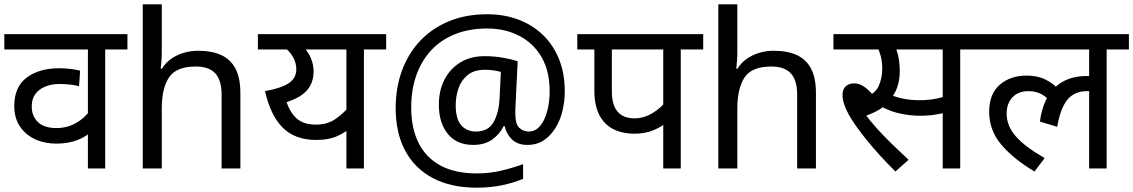

<svg xmlns="http://www.w3.org/2000/svg" viewBox="-20 -780 5247 889"><path d="M570 -551H467V0H387V-198L414 -182Q384 -149 340 -132Q296 -115 241 -115Q186 -115 142 -135.5Q98 -156 72 -195Q46 -234 46 -289Q46 -378 104 -421Q162 -464 253 -464Q281 -464 305.5 -461Q330 -458 351 -453L346 -381Q325 -386 303.5 -388.5Q282 -391 256 -391Q200 -391 163.5 -364.5Q127 -338 127 -287Q127 -242 156 -214.5Q185 -187 241 -187Q290 -187 330.5 -209.5Q371 -232 397 -269L387 -220V-551H0V-622H570Z M729 -537Q729 -518 727.5 -498Q726 -478 724 -462H730Q747 -490 773 -508Q799 -526 831 -535.5Q863 -545 897 -545Q962 -545 1005.5 -524.5Q1049 -504 1071 -461Q1093 -418 1093 -349V0H1006V-343Q1006 -408 977 -440Q948 -472 886 -472Q796 -472 762.5 -421.5Q729 -371 729 -277V0H641V-760H729Z M1768 -622V-551H1665V0H1584V-216L1607 -191Q1578 -166 1539.5 -149Q1501 -132 1444 -132Q1347 -132 1290 -188Q1233 -244 1207 -358Q1284 -372 1318 -395.5Q1352 -419 1352 -459Q1352 -491 1335 -519Q1318 -547 1290 -566L1333 -551H1174V-622ZM1349 -551 1377 -572Q1405 -544 1418.5 -513Q1432 -482 1432 -450Q1432 -397 1402 -362.5Q1372 -328 1307 -307Q1325 -255 1356.5 -229Q1388 -203 1443 -203Q1496 -203 1534 -229.5Q1572 -256 1599 -290L1584 -239V-551Z M2595 -357Q2595 -311 2584.5 -267Q2574 -223 2552 -187.5Q2530 -152 2498 -130.5Q2466 -109 2422 -109Q2376 -109 2349.5 -135.5Q2323 -162 2317 -196H2312Q2294 -159 2259 -134Q2224 -109 2171 -109Q2095 -109 2053.5 -160Q2012 -211 2012 -295Q2012 -361 2038 -411.5Q2064 -462 2111.5 -491Q2159 -520 2224 -520Q2268 -520 2310.5 -512.5Q2353 -505 2377 -496L2367 -293Q2366 -275 2366 -267.5Q2366 -260 2366 -257Q2366 -205 2384.5 -188Q2403 -171 2428 -171Q2459 -171 2480.5 -196.5Q2502 -222 2513.5 -264.5Q2525 -307 2525 -358Q2525 -451 2487.5 -515.5Q2450 -580 2384.5 -614Q2319 -648 2236 -648Q2151 -648 2085 -621Q2019 -594 1974.5 -545Q1930 -496 1907 -429.5Q1884 -363 1884 -283Q1884 -185 1919 -116.5Q1954 -48 2021.5 -12.5Q2089 23 2187 23Q2248 23 2303.5 9.5Q2359 -4 2402 -20V48Q2359 66 2305.5 77.5Q2252 89 2187 89Q2069 89 1985 45Q1901 1 1856.5 -81.5Q1812 -164 1812 -280Q1812 -373 1841 -452.5Q1870 -532 1925 -590.5Q1980 -649 2058.5 -681.5Q2137 -714 2236 -714Q2314 -714 2379.5 -689.5Q2445 -665 2493.5 -618.5Q2542 -572 2568.5 -506Q2595 -440 2595 -357ZM2090 -293Q2090 -229 2115.5 -200Q2141 -171 2184 -171Q2240 -171 2264.5 -213Q2289 -255 2293 -322L2299 -447Q2286 -451 2266 -454Q2246 -457 2225 -457Q2176 -457 2146 -433Q2116 -409 2103 -371.5Q2090 -334 2090 -293Z M3132 -551V0H3051V-244L3070 -217Q3045 -193 3005.5 -177Q2966 -161 2919 -161Q2860 -161 2818 -183Q2776 -205 2754 -249.5Q2732 -294 2732 -360V-551H2653V-622H3236V-551ZM3051 -551H2813V-357Q2813 -314 2825 -286.5Q2837 -259 2860.5 -245.5Q2884 -232 2917 -232Q2961 -232 3001.5 -256.5Q3042 -281 3067 -315L3051 -263Z M3394 -537Q3394 -518 3392.5 -498Q3391 -478 3389 -462H3395Q3412 -490 3438 -508Q3464 -526 3496 -535.5Q3528 -545 3562 -545Q3627 -545 3670.5 -524.5Q3714 -504 3736 -461Q3758 -418 3758 -349V0H3671V-343Q3671 -408 3642 -440Q3613 -472 3551 -472Q3461 -472 3427.5 -421.5Q3394 -371 3394 -277V0H3306V-760H3394Z M4126 14Q4051 -60 3993.5 -131Q3936 -202 3909 -251Q3895 -277 3888 -299Q3881 -321 3881 -340Q3881 -366 3895.5 -380Q3910 -394 3935 -394Q3961 -394 3985.5 -375.5Q4010 -357 4034 -326L3987 -331Q4032 -345 4048.5 -382Q4065 -419 4065 -460Q4065 -495 4057.5 -522Q4050 -549 4041 -564L4082 -551H3839V-622H4256V-551H4090L4124 -566Q4135 -542 4140.5 -513.5Q4146 -485 4146 -450Q4146 -410 4134.5 -376.5Q4123 -343 4100 -317L4096 -310Q4078 -289 4052 -273Q4026 -257 3986 -243L3984 -254Q4009 -220 4040 -185.5Q4071 -151 4108 -115Q4145 -79 4187 -40ZM4239 -244Q4198 -244 4151 -253.5Q4104 -263 4060 -287L4087 -347Q4128 -330 4162.5 -323Q4197 -316 4238 -316Q4279 -316 4316.5 -323.5Q4354 -331 4392 -348V-272Q4357 -257 4318.5 -250.5Q4280 -244 4239 -244ZM4345 0V-551H4235V-622H4529V-551H4426V0Z M4515 -551V-622H5207V-551H5104V0H5023V-379L5067 -347Q5051 -354 5037 -356Q5023 -358 5011 -358Q4977 -358 4950 -342.5Q4923 -327 4904.5 -291Q4886 -255 4875 -193L4795 -217Q4809 -322 4864.5 -375Q4920 -428 5011 -428Q5031 -428 5048 -425Q5065 -422 5077 -418L5080 -396L5023 -415V-551ZM4847 -304Q4830 -328 4804 -343Q4778 -358 4742 -358Q4695 -358 4668 -329.5Q4641 -301 4641 -254Q4641 -197 4683 -149Q4725 -101 4817 -48L4770 14Q4672 -44 4616 -110.5Q4560 -177 4560 -262Q4560 -345 4609 -387.5Q4658 -430 4734 -430Q4784 -430 4821 -411.5Q4858 -393 4885 -363Z"/></svg>

Font: hexlhindi05
Style: Book
Weight: 400
Designer: Jelle Bosma - Monotype Design Team
Foundry: Monotype Imaging Inc.
Version: Version 2.003